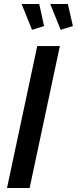

<svg xmlns="http://www.w3.org/2000/svg" viewBox="-20 -939 384 959"><path d="M166 -709H279L128 0H15ZM231 -919H319L344 -809L283 -790ZM88 -919H176L200 -809L140 -790Z"/></svg>

Font: Raleway Thin SemiBold
Style: Italic
Weight: 600
Italic angle: -12°
Version: Version 4.026